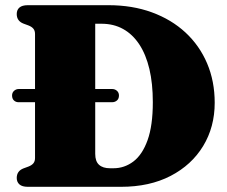

<svg xmlns="http://www.w3.org/2000/svg" viewBox="-20 -720 876 740"><path d="M26.5 -352Q26.5 -363 34.2 -370Q42 -377 53 -377H411.5Q423 -377 430.8 -370Q438.5 -363 438.5 -352Q438.5 -339.5 430.8 -332.8Q423 -326 411.5 -326H52Q41 -326 33.8 -332.8Q26.5 -339.5 26.5 -352ZM44.5 -34Q44.5 -61 70.5 -71L89.5 -78Q102.5 -83 108.8 -90.8Q115 -98.5 115 -111V-589Q115 -601.5 108.8 -609.2Q102.5 -617 89.5 -622L70.5 -629Q44.5 -639 44.5 -666Q44.5 -682 55 -691Q65.5 -700 87.5 -700H398Q490 -700 565.2 -672.5Q640.5 -645 694.8 -594.8Q749 -544.5 778.2 -475.8Q807.5 -407 807.5 -324Q807.5 -230.5 763 -157.2Q718.5 -84 637.5 -42Q556.5 0 446.5 0H87.5Q65.5 0 55 -9.2Q44.5 -18.5 44.5 -34ZM417 -71.5Q459.5 -71.5 494 -97.5Q528.5 -123.5 548.8 -179.8Q569 -236 569 -326.5Q569 -398 555.8 -454Q542.5 -510 516.8 -549Q491 -588 454.5 -608.2Q418 -628.5 371.5 -628.5H347V-127Q347 -98 361.8 -84.8Q376.5 -71.5 404 -71.5Z"/></svg>

Font: Fraunces
Style: Regular
Weight: 900
Version: Version 1.000;[b76b70a41]